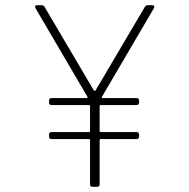

<svg xmlns="http://www.w3.org/2000/svg" viewBox="-20 -720 730 740"><path d="M327 -10V-180Q327 -184 323 -184H179Q169 -184 169 -194V-201Q169 -211 179 -211H323Q327 -211 327 -215V-311Q327 -315 323 -315H179Q169 -315 169 -325V-332Q169 -342 179 -342H314Q319 -342 317 -347L117 -688L115 -694Q115 -700 124 -700H140Q148 -700 152 -693L342 -371Q343 -370 345 -370Q347 -370 348 -371L538 -693Q542 -700 550 -700H566Q572 -700 574 -696.5Q576 -693 573 -688L373 -347Q371 -342 376 -342H506Q516 -342 516 -332V-325Q516 -315 506 -315H368Q364 -315 364 -311V-215Q364 -211 368 -211H506Q516 -211 516 -201V-194Q516 -184 506 -184H368Q364 -184 364 -180V-10Q364 0 354 0H337Q327 0 327 -10Z"/></svg>

Font: Barlow GEO Extra Light
Style: Regular
Weight: 200
Designer: Jeremy Tribby
Foundry: Tribby Type
Version: Version 1.408